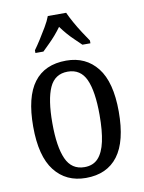

<svg xmlns="http://www.w3.org/2000/svg" viewBox="-87 -827 672 897"><g transform="rotate(-10 249.0 -378.0)"><path d="M248 10Q154 10 100 -59Q46 -128 46 -269Q46 -409 97.5 -477.5Q149 -546 251 -546Q344 -546 398 -477.5Q452 -409 452 -269Q452 -128 400 -59Q348 10 248 10ZM250 -41Q291 -41 315 -67Q339 -93 350 -143.5Q361 -194 361 -269Q361 -381 335.5 -437.5Q310 -494 249 -494Q188 -494 162.5 -437.5Q137 -381 137 -269Q137 -157 163 -99Q189 -41 250 -41ZM116 -619Q130 -638 146.5 -664Q163 -690 179 -717Q195 -744 203 -766H290Q300 -744 315 -717Q330 -690 347 -664Q364 -638 377 -619V-606H339Q324 -621 307 -637Q290 -653 274.5 -671Q259 -689 246 -707Q233 -689 217.5 -671Q202 -653 185.5 -637Q169 -621 154 -606H116Z"/></g></svg>

Font: Noto Serif Khmer Condensed
Style: Regular
Weight: 400
Width: 3
Designer: Danh Hong and the Monotype Design Team
Foundry: Monotype Imaging Inc.
Version: Version 2.004